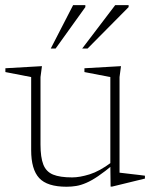

<svg xmlns="http://www.w3.org/2000/svg" viewBox="-22 -700 575 730"><path d="M132 -150.5Q132 -101.5 142.8 -74.2Q153.5 -47 179.8 -36.2Q206 -25.5 252.5 -25.5Q281 -25.5 318.8 -37.2Q356.5 -49 401.5 -82.5L409.5 -75Q376.5 -47.5 351.5 -30.5Q326.5 -13.5 306.2 -4.8Q286 4 268 7Q250 10 231 10Q157.5 10 127 -23Q96.5 -56 96.5 -129V-407L-1.5 -426V-440.5L137.5 -448.5L132 -407ZM398.5 9.5 397.5 -71.5V-407L299 -426V-440.5L438 -448.5L432.5 -407V-43.5Q437 -43 449.5 -41.5Q462 -40 477.5 -38.2Q493 -36.5 507 -34.8Q521 -33 529 -32V-21L404 9.5ZM290.5 -515.5 416 -680.5H467V-673L311 -515.5ZM171 -515.5 256 -680.5H302.5V-673L189.5 -515.5Z"/></svg>

Font: Newsreader 16pt 16pt ExtraLight
Style: Regular
Weight: 250
Version: Version 1.003